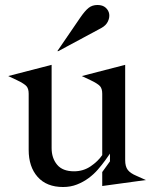

<svg xmlns="http://www.w3.org/2000/svg" viewBox="-20 -740 621 770"><path d="M187 -480V-146Q187 -106 209 -79.5Q231 -53 277 -53Q314 -53 343.5 -73Q373 -93 390 -118V-364Q390 -384 381.5 -394Q373 -404 344 -418L308 -435L482 -480V-98Q482 -72 492.5 -58.5Q503 -45 527 -35L565 -18L390 6V-50L421 -93V-124L402 -97Q389 -79 372.5 -60Q356 -41 335 -25.5Q314 -10 288.5 0Q263 10 233 10Q167 10 131 -30.5Q95 -71 95 -139V-364Q95 -384 86.5 -394Q78 -404 49 -418L13 -435ZM210 -535H214L387 -628Q405 -638 412.5 -653.5Q420 -669 418 -683.5Q416 -698 404 -709Q392 -720 371 -720Q350 -720 335.5 -708.5Q321 -697 303 -671Z"/></svg>

Font: Redaction
Style: Regular
Weight: 400
Designer: Jeremy Mickel / Forest Young
Foundry: MCKL
Version: Version 2.001; Redaction